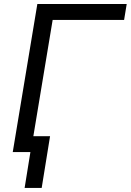

<svg xmlns="http://www.w3.org/2000/svg" viewBox="-20 -747 642 943"><path d="M42.6 0 163.4 -727.3H602.3L589.5 -649.1H238.6L143.8 -78.1H225.9L184.7 176.1H100.9L129.3 0Z"/></svg>

Font: Inter P
Style: Italic
Weight: 400
Italic angle: -9.40001°
Designer: Rasmus Andersson
Foundry: rsms
Version: Version 3.018;git-588b23468